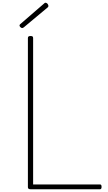

<svg xmlns="http://www.w3.org/2000/svg" viewBox="-20 -1377 789 1397"><path d="M202 0Q183 0 183 -15V-1100Q183 -1108 187.5 -1111.5Q192 -1115 202 -1115Q213 -1115 217 -1111.5Q221 -1108 221 -1100V-35H708Q713 -35 716 -31Q719 -27 719 -18Q719 -8 716 -4Q713 0 708 0ZM141 -1173Q135 -1173 128.5 -1179.5Q122 -1186 122 -1191Q122 -1193 123 -1196Q124 -1199 127 -1201L298 -1349Q302 -1352 304.5 -1354.5Q307 -1357 310 -1357Q316 -1357 321 -1353.5Q326 -1350 329 -1344.5Q332 -1339 332 -1334Q332 -1331 331.5 -1329Q331 -1327 328 -1324L153 -1178Q148 -1175 146 -1174Q144 -1173 141 -1173Z"/></svg>

Font: Playwrite FR Moderne Thin
Style: Regular
Weight: 250
Version: Version 1.002